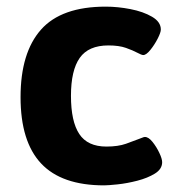

<svg xmlns="http://www.w3.org/2000/svg" viewBox="-20 -551 525 579"><path d="M294 8Q166 8 104 -58Q42 -124 42 -258Q42 -392 103.5 -461.5Q165 -531 299 -531Q335 -531 373.5 -523.5Q412 -516 438.5 -500.5Q465 -485 465 -462Q465 -453 455.5 -434.5Q446 -416 433.5 -400.5Q421 -385 412 -385Q409 -385 404.5 -387Q400 -389 394 -392Q381 -399 360 -406.5Q339 -414 307 -414Q247 -414 220.5 -376.5Q194 -339 194 -262Q194 -185 219 -147Q244 -109 301 -109Q336 -109 360 -117.5Q384 -126 399 -132Q405 -134 409.5 -136Q414 -138 417 -138Q428 -138 440 -123Q452 -108 460.5 -90Q469 -72 469 -62Q469 -41 447 -27.5Q425 -14 394 -6Q363 2 334.5 5Q306 8 294 8Z"/></svg>

Font: Asap
Style: Bold
Weight: 700
Designer: Pablo Cosgaya
Foundry: Omnibus-Type
Version: Version 3.001; ttfautohint (v1.8.3)